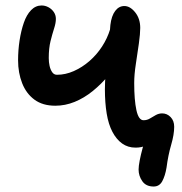

<svg xmlns="http://www.w3.org/2000/svg" viewBox="-20 -531 665 701"><path d="M541 150Q513 150 499.5 130.5Q486 111 486 88Q486 76 490 55Q494 34 501 8.5Q508 -17 519 -41L543 -20Q527 -6 511.5 1Q496 8 475 8Q447 8 426 -7Q405 -22 390.5 -49.5Q376 -77 369.5 -116.5Q363 -156 363 -205Q363 -229 365.5 -262Q368 -295 371.5 -329Q375 -363 378.5 -393Q382 -423 383 -440Q387 -473 400.5 -491Q414 -509 434 -509Q455 -509 473.5 -486Q492 -463 492 -429Q492 -408 487 -372Q482 -336 476 -297.5Q470 -259 470 -228Q470 -166 478 -129Q486 -92 504 -92Q517 -92 527.5 -98.5Q538 -105 549 -111Q560 -117 572 -117Q590 -117 603 -103.5Q616 -90 616 -68Q616 -40 605 -2.5Q594 35 588 81Q583 111 572.5 130.5Q562 150 541 150ZM182 -145Q136 -145 106 -167Q76 -189 61 -227Q46 -265 46 -311Q46 -348 51.5 -383.5Q57 -419 67 -448Q77 -477 93.5 -494Q110 -511 132 -511Q145 -511 157 -504.5Q169 -498 176.5 -487Q184 -476 184 -462Q184 -447 177.5 -427Q171 -407 164.5 -381Q158 -355 158 -319Q158 -304 161 -290.5Q164 -277 170.5 -267.5Q177 -258 188 -258Q219 -258 249.5 -271.5Q280 -285 306.5 -308Q333 -331 352.5 -361Q372 -391 382 -424L425 -325Q404 -289 377 -256.5Q350 -224 318.5 -198.5Q287 -173 252.5 -159Q218 -145 182 -145Z"/></svg>

Font: Shantell Sans Medium
Style: Regular
Weight: 500
Designer: Stephen Nixon, Anya Danilova, Shantell Martin
Foundry: Arrow Type
Version: Version 1.011;[c5ecc13dd]